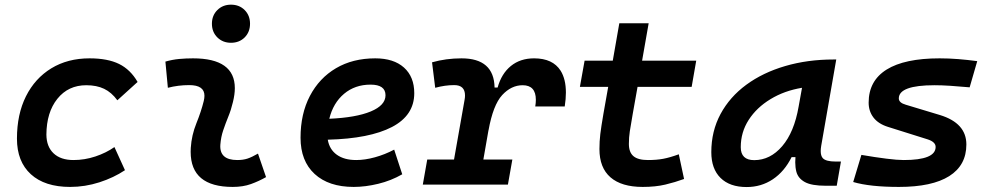

<svg xmlns="http://www.w3.org/2000/svg" viewBox="-20 -771 4142 802"><path d="M287.1 -102.5Q333.5 -102.5 378.4 -117.4Q423.3 -132.3 458 -156.7L502 -60.1Q455.1 -28.8 395.3 -9.5Q335.4 9.8 272.9 9.8Q167 9.8 108.9 -43.2Q50.8 -96.2 50.8 -191.9Q50.8 -293.5 88.4 -368.7Q126 -443.8 194.3 -485.6Q262.7 -527.3 354 -527.3Q429.7 -527.3 477.3 -503.9Q524.9 -480.5 554.7 -428.7L470.2 -352.1Q445.8 -385.3 414.8 -400.1Q383.8 -415 340.3 -415Q265.1 -415 219.7 -358.4Q174.3 -301.8 173.8 -208.5Q174.3 -158.2 203.9 -130.4Q233.4 -102.5 287.1 -102.5Z M1057.6 -129.4 1091.3 -31.2Q1061.5 -14.2 1028.3 -2.2Q995.1 9.8 952.1 9.8Q776.4 9.8 776.4 -136.7Q776.4 -145 776.9 -153.3Q780.3 -206.5 800.3 -255.9Q820.3 -305.2 831.1 -349.1Q834 -361.3 834 -371.1Q834 -415.5 770.5 -415.5Q724.1 -415.5 681.2 -404.3L670.9 -513.7Q699.7 -522 728.5 -524.7Q757.3 -527.3 786.1 -527.3Q960.9 -527.3 960.9 -402.8Q960.9 -377 953.1 -345.2Q945.3 -312 933.6 -283.7Q921.9 -254.9 912.4 -226.8Q902.8 -198.7 900.4 -166.5Q896 -102.5 971.2 -102.5Q995.6 -102.5 1013.9 -108.6Q1032.2 -114.7 1057.6 -129.4ZM944.8 -592.3Q910.6 -592.3 887.9 -614.7Q865.2 -637.2 865.2 -671.9Q865.2 -706.5 887.9 -729Q910.6 -751.5 944.8 -751.5Q979.5 -751.5 1002 -729Q1024.4 -706.5 1024.4 -671.9Q1024.4 -637.2 1002 -614.7Q979.5 -592.3 944.8 -592.3Z M1467.8 -102.5Q1504.4 -102.5 1546.1 -114Q1587.9 -125.5 1626.5 -146L1660.2 -43Q1613.3 -16.1 1559.8 -3.2Q1506.3 9.8 1457.5 9.8Q1353 9.8 1294.2 -44.4Q1235.4 -98.6 1235.4 -195.8Q1235.4 -295.4 1274.4 -370.1Q1313.5 -444.8 1383.5 -486.1Q1453.6 -527.3 1547.4 -527.3Q1624.5 -527.3 1667.5 -488.8Q1710.4 -450.2 1710.4 -381.8Q1710.4 -289.1 1617.2 -240.5Q1523.9 -191.9 1349.1 -187.5Q1356 -147 1386.7 -124.8Q1417.5 -102.5 1467.8 -102.5ZM1355.5 -274.9Q1466.8 -279.8 1528.6 -305.4Q1590.3 -331.1 1590.3 -373Q1590.3 -417.5 1527.8 -417.5Q1462.9 -417.5 1417.2 -379.2Q1371.6 -340.8 1355.5 -274.9Z M1746.1 0 1764.6 -104.5H1876.5L1920.4 -353Q1922.4 -363.3 1922.4 -372.1Q1922.4 -415.5 1877.4 -415.5Q1838.9 -415.5 1797.9 -404.3L1784.7 -510.7Q1843.3 -527.3 1907.7 -527.3Q2043.5 -527.3 2045.9 -405.3H2058.6Q2074.7 -463.4 2114 -495.4Q2153.3 -527.3 2210.9 -527.3Q2289.1 -527.3 2321.8 -475.6Q2343.8 -440.4 2343.8 -384.3Q2343.8 -357.9 2338.9 -326.2H2215.8Q2218.3 -341.3 2218.3 -354Q2218.3 -415 2163.1 -415Q2115.7 -415 2077.6 -373.8Q2039.6 -332.5 2020.5 -226.1V-227.5L1999 -104.5H2120.1L2101.6 0Z M2664.6 9.8Q2576.2 9.8 2530 -30.3Q2483.9 -70.3 2483.9 -148.4Q2483.9 -180.7 2487.5 -210.9Q2491.2 -241.2 2500.5 -295.4L2520.5 -408.2H2402.3L2421.9 -517.6H2539.6L2566.9 -673.8H2689.5L2662.1 -517.6H2888.2L2869.1 -408.2H2643.1L2623 -295.4Q2614.7 -248 2610.8 -222.7Q2606.9 -197.3 2606.9 -169.9Q2606.9 -134.8 2626 -118.7Q2645 -102.5 2686.5 -102.5Q2722.7 -102.5 2750.2 -107.7Q2777.8 -112.8 2815.4 -126.5L2837.4 -23.4Q2800.3 -9.8 2759.3 0Q2718.3 9.8 2664.6 9.8Z M3098.6 10.3Q3028.3 10.3 2989.7 -27.8Q2951.2 -65.9 2951.2 -135.3Q2951.2 -223.1 2989.7 -294.7Q3028.3 -366.2 3097.4 -417Q3166.5 -467.8 3259.8 -495.1Q3353 -522.5 3461.9 -522.5H3473.1L3410.2 -161.6Q3408.2 -149.4 3408.2 -140.1Q3408.2 -120.6 3416.5 -110.8Q3429.2 -96.2 3470.7 -96.2H3492.7L3475.1 4.9H3429.2Q3370.1 4.9 3342 -10.5Q3314 -25.9 3306.6 -53.2Q3301.8 -71.8 3301.8 -93.3Q3301.8 -103.5 3302.7 -114.7H3286.6Q3256.8 -54.7 3208.3 -22.2Q3159.7 10.3 3098.6 10.3ZM3130.4 -102.1Q3197.3 -102.1 3247.3 -160.4Q3297.4 -218.8 3315.9 -325.7L3330.1 -404.3Q3256.3 -392.1 3198.5 -356.9Q3140.6 -321.8 3107.4 -270.3Q3074.2 -218.8 3074.2 -156.2Q3074.2 -102.1 3130.4 -102.1Z M3734.9 9.8Q3613.8 9.8 3543.9 -10.7L3578.1 -124Q3637.7 -113.8 3682.9 -108.2Q3728 -102.5 3754.9 -102.5Q3888.2 -102.5 3888.2 -157.2Q3888.2 -178.2 3854.5 -189L3688.5 -241.2Q3648.4 -253.9 3628.4 -280.3Q3608.4 -306.6 3608.4 -342.3Q3608.4 -433.6 3683.6 -480.5Q3758.8 -527.3 3904.8 -527.3Q3942.4 -527.3 3982.2 -524.2Q4022 -521 4062 -515.6L4030.3 -406.2Q3987.3 -410.2 3950 -412.6Q3912.6 -415 3883.8 -415Q3734.4 -415 3734.4 -359.9Q3734.4 -341.8 3763.7 -333.5L3906.2 -290.5Q4016.6 -256.8 4016.6 -167.5Q4016.6 -80.6 3945.1 -35.4Q3873.5 9.8 3734.9 9.8Z"/></svg>

Font: CaskaydiaCove NFP SemiBold
Style: Italic
Weight: 600
Italic angle: -10°
Designer: Aaron Bell
Foundry: Saja Typeworks
Version: Version 2111.001; VTT 6.35;Nerd Fonts 3.1.1